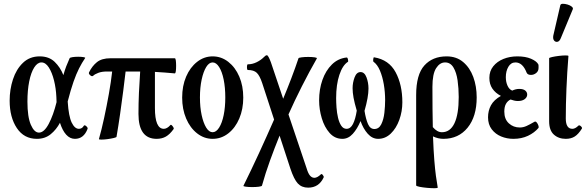

<svg xmlns="http://www.w3.org/2000/svg" viewBox="-20 -723 3107 1015"><path d="M175 11Q107 11 69 -46Q31 -103 31 -191Q31 -250 48.5 -303.5Q66 -357 101.5 -391Q137 -425 190 -425Q239 -425 269 -396Q299 -367 315 -326Q322 -351 330 -372Q338 -393 348 -415Q350 -419 363.5 -421Q377 -423 393.5 -423Q410 -423 421.5 -421Q433 -419 430 -416Q413 -391 398 -361.5Q383 -332 368.5 -290.5Q354 -249 338 -187V-185Q343 -108 359 -75Q375 -42 397 -42Q414 -42 423 -58Q427 -64 436 -56Q445 -48 443 -42Q423 11 376 11Q350 11 330 -11Q310 -33 297 -74Q278 -38 248 -13.5Q218 11 175 11ZM125 -186Q125 -105 143 -63.5Q161 -22 186 -22Q213 -22 237.5 -68Q262 -114 279 -183Q278 -196 278 -210Q276 -256 265.5 -298Q255 -340 238 -366.5Q221 -393 199 -393Q178 -393 161 -366.5Q144 -340 134.5 -293Q125 -246 125 -186Z M503 12Q517 -37 530.5 -99.5Q544 -162 555.5 -226.5Q567 -291 573 -345H545Q519 -345 500 -338Q481 -331 472 -322Q466 -317 456.5 -325.5Q447 -334 451 -341Q467 -374 492.5 -394.5Q518 -415 564 -415H904Q908 -415 909.5 -403Q911 -391 911 -375Q911 -359 909.5 -347Q908 -335 904 -335Q878 -337 851.5 -339.5Q825 -342 799 -343V-152Q799 -42 846 -42Q863 -42 881 -62Q884 -65 888.5 -60.5Q893 -56 896.5 -50Q900 -44 898 -41Q878 -13 857 -1Q836 11 808 11Q712 11 712 -121Q712 -176 714.5 -232.5Q717 -289 721 -345H719H644Q639 -301 631.5 -242.5Q624 -184 615 -121Q606 -58 596 0Q596 3 581.5 6.5Q567 10 548.5 12.5Q530 15 516 15Q502 15 503 12Z M1104 11Q1059 11 1022 -18Q985 -47 964 -96.5Q943 -146 943 -207Q943 -269 964 -318Q985 -367 1022 -396Q1059 -425 1104 -425Q1150 -425 1187 -396Q1224 -367 1245 -318Q1266 -269 1266 -207Q1266 -146 1245 -96.5Q1224 -47 1187 -18Q1150 11 1104 11ZM1104 -24Q1123 -24 1138.5 -48.5Q1154 -73 1162.5 -114.5Q1171 -156 1171 -208Q1171 -260 1162.5 -302Q1154 -344 1138.5 -368.5Q1123 -393 1104 -393Q1085 -393 1070 -368.5Q1055 -344 1046 -302Q1037 -260 1037 -208Q1037 -156 1046 -114.5Q1055 -73 1070 -48.5Q1085 -24 1104 -24Z M1267 259Q1309 174 1349.5 86Q1390 -2 1429 -91L1366 -284Q1353 -323 1337.5 -338Q1322 -353 1290 -353Q1287 -353 1286 -360.5Q1285 -368 1286 -375.5Q1287 -383 1290 -383Q1314 -383 1336.5 -394Q1359 -405 1375 -421Q1384 -431 1391 -431Q1398 -431 1412 -394L1477 -201Q1499 -254 1520 -309Q1541 -364 1558 -415Q1559 -418 1574.5 -420Q1590 -422 1609.5 -422Q1629 -422 1643 -420Q1657 -418 1655 -414Q1615 -344 1576 -267Q1537 -190 1505 -118L1601 167Q1609 194 1619 205.5Q1629 217 1642 217Q1657 217 1676 199Q1680 194 1686.5 202Q1693 210 1691 215Q1666 269 1609 269Q1575 269 1554.5 247Q1534 225 1515 168L1458 -6Q1432 58 1407.5 125.5Q1383 193 1365 258Q1364 262 1348.5 264Q1333 266 1313.5 266Q1294 266 1279.5 264Q1265 262 1267 259Z M1790 11Q1750 11 1722.5 -20Q1695 -51 1681 -98Q1667 -145 1667 -192Q1667 -251 1684.5 -300.5Q1702 -350 1734.5 -382Q1767 -414 1812 -419Q1817 -420 1819.5 -409Q1822 -398 1819 -396Q1791 -378 1774 -327Q1757 -276 1757 -204Q1757 -182 1759 -154Q1761 -126 1767 -100.5Q1773 -75 1784 -58.5Q1795 -42 1812 -42Q1833 -42 1846 -67.5Q1859 -93 1866 -138Q1854 -179 1849 -206.5Q1844 -234 1844 -257Q1844 -286 1854.5 -314Q1865 -342 1886 -342Q1907 -342 1917.5 -314Q1928 -286 1928 -255Q1928 -210 1907 -137Q1914 -93 1925.5 -67Q1937 -41 1959 -41Q1983 -41 1995.5 -66Q2008 -91 2012 -126.5Q2016 -162 2016 -194Q2016 -236 2009 -277Q2002 -318 1988.5 -350Q1975 -382 1954 -397Q1952 -398 1953 -409.5Q1954 -421 1958 -420Q2036 -407 2071.5 -341Q2107 -275 2107 -182Q2107 -134 2091 -89.5Q2075 -45 2046 -17Q2017 11 1979 11Q1948 11 1924 -16Q1900 -43 1886 -83Q1869 -42 1845 -15.5Q1821 11 1790 11Z M2294 268Q2295 272 2277.5 272Q2260 272 2237.5 270Q2215 268 2197.5 264.5Q2180 261 2180 257V-220Q2180 -329 2223.5 -377Q2267 -425 2341 -425Q2393 -425 2428.5 -395Q2464 -365 2482 -316Q2500 -267 2500 -208Q2500 -107 2452 -48Q2404 11 2324 11Q2296 11 2269 -2Q2272 75 2276 124.5Q2280 174 2284.5 207Q2289 240 2294 268ZM2266 -264Q2266 -200 2266.5 -147.5Q2267 -95 2268 -51Q2291 -24 2316 -24Q2360 -24 2382.5 -71.5Q2405 -119 2405 -210Q2405 -256 2399 -298Q2393 -340 2377 -366.5Q2361 -393 2333 -393Q2305 -393 2285.5 -362.5Q2266 -332 2266 -264Z M2694 11Q2660 11 2629.5 -1.5Q2599 -14 2579.5 -39.5Q2560 -65 2560 -103Q2560 -138 2575.5 -166.5Q2591 -195 2628 -216Q2599 -231 2583 -254.5Q2567 -278 2567 -311Q2567 -347 2587.5 -372.5Q2608 -398 2641.5 -411.5Q2675 -425 2715 -425Q2758 -425 2787 -412.5Q2816 -400 2825 -384Q2827 -381 2827 -375.5Q2827 -370 2827 -364Q2827 -347 2814.5 -337Q2802 -327 2787 -327Q2769 -327 2764 -339Q2743 -393 2705 -393Q2681 -393 2667.5 -370Q2654 -347 2654 -315Q2654 -290 2663 -270Q2672 -250 2688 -244Q2696 -248 2705.5 -250.5Q2715 -253 2725 -253Q2746 -253 2756.5 -244.5Q2767 -236 2767 -223Q2767 -209 2754 -199Q2741 -189 2718 -189Q2707 -189 2697.5 -191.5Q2688 -194 2679 -197Q2664 -190 2655 -174.5Q2646 -159 2646 -133Q2646 -93 2670 -71Q2694 -49 2728 -49Q2746 -49 2763.5 -57Q2781 -65 2805 -79Q2811 -83 2817 -76Q2823 -69 2826 -60Q2829 -51 2827 -47Q2805 -21 2771 -5Q2737 11 2694 11Z M2971 11Q2933 11 2908 -11.5Q2883 -34 2883 -82V-415Q2883 -418 2898.5 -421.5Q2914 -425 2934.5 -427.5Q2955 -430 2970 -430Q2985 -430 2985 -427Q2978 -340 2974.5 -254.5Q2971 -169 2971 -97Q2971 -42 3006 -42Q3021 -42 3038 -59Q3043 -63 3051 -55.5Q3059 -48 3056 -43Q3038 -14 3018.5 -1.5Q2999 11 2971 11ZM2945 -522Q2938 -504 2927 -502Q2916 -500 2909 -509Q2902 -518 2905 -535L2942 -695Q2944 -703 2955.5 -703Q2967 -703 2980.5 -699Q2994 -695 3002.5 -688Q3011 -681 3008 -674Z"/></svg>

Font: Junicode Two Beta Condensed Medium
Style: Regular
Weight: 500
Width: 3
Designer: Peter S. Baker
Foundry: Briery Creek Software
Version: Version 1.053; ttfautohint (v1.8.4)